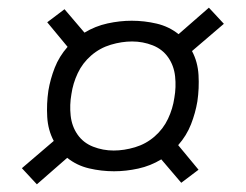

<svg xmlns="http://www.w3.org/2000/svg" viewBox="-20 -590 640 500"><path d="M76 -110 37 -152 120 -223Q105 -251 103 -285.5Q101 -320 106 -354Q111 -384 122.5 -413.5Q134 -443 156 -468L103 -532L148 -566L200 -505Q228 -522 260 -529Q292 -536 323 -536Q356 -536 388 -528.5Q420 -521 445 -501L524 -570L563 -528L480 -457Q495 -429 497 -394.5Q499 -360 494 -326Q489 -296 477.5 -266.5Q466 -237 444 -212L497 -148L452 -114L400 -175Q372 -158 340 -151Q308 -144 277 -144Q244 -144 212 -151.5Q180 -159 155 -179ZM276 -198Q303 -198 331.5 -206.5Q360 -215 382.5 -234.5Q405 -254 417.5 -280.5Q430 -307 434 -335Q439 -363 436 -391Q433 -419 418 -440.5Q403 -462 377.5 -472Q352 -482 324 -482Q297 -482 268.5 -473.5Q240 -465 217.5 -445.5Q195 -426 182.5 -399.5Q170 -373 166 -345Q161 -317 164 -289Q167 -261 182 -239.5Q197 -218 222.5 -208Q248 -198 276 -198Z"/></svg>

Font: Iosevka Light Extended Oblique
Style: Regular
Weight: 300
Width: 7
Italic angle: -9°
Monospace: yes
Designer: Belleve Invis
Foundry: Belleve Invis
Version: Version 32.5.0; ttfautohint (v1.8.4)